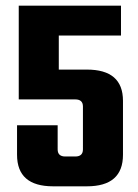

<svg xmlns="http://www.w3.org/2000/svg" viewBox="-20 -656 485 676"><path d="M187 -411H286Q413 -411 413 -301V-111Q413 0 286 0H167Q40 0 40 -111V-215H183V-130Q183 -105 210 -105H245Q272 -105 272 -130V-281Q272 -306 245 -306H46V-636H406V-531H187Z"/></svg>

Font: Teko SemiBold
Style: Regular
Weight: 600
Designer: Manushi Parikh, Jonny Pinhorn
Foundry: Indian Type Foundry
Version: Version 1.106;PS 1.0;hotconv 1.0.78;makeotf.lib2.5.61930; tt